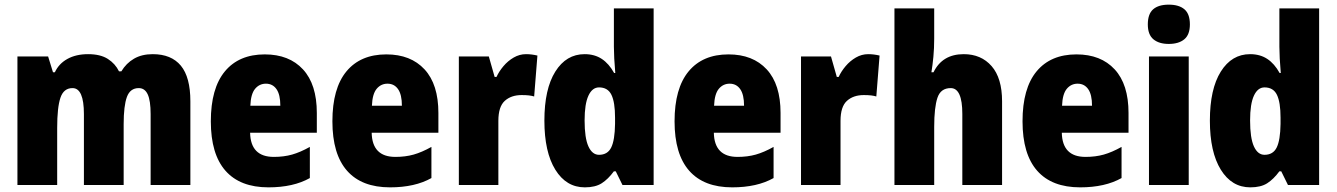

<svg xmlns="http://www.w3.org/2000/svg" viewBox="-20 -796 5750 826"><path d="M637 -563Q717 -563 758 -513.5Q799 -464 799 -360V0H628V-305Q628 -363 615.5 -390Q603 -417 577 -417Q540 -417 526 -379Q512 -341 512 -262V0H341V-305Q341 -417 292 -417Q254 -417 240 -375.5Q226 -334 226 -246V0H55V-553H187L208 -485H216Q233 -522 270 -542.5Q307 -563 359 -563Q412 -563 444 -542.5Q476 -522 492 -489H502Q523 -524 556.5 -543.5Q590 -563 637 -563Z M1119 -562Q1224 -562 1283.5 -497.5Q1343 -433 1343 -310V-225H1056Q1058 -121 1158 -121Q1201 -121 1236.5 -131Q1272 -141 1313 -164V-30Q1242 10 1135 10Q1013 10 950 -61.5Q887 -133 887 -274Q887 -416 947.5 -489Q1008 -562 1119 -562ZM1124 -436Q1096 -436 1077.5 -414Q1059 -392 1057 -341H1186Q1186 -389 1169.5 -412.5Q1153 -436 1124 -436Z M1642 -562Q1747 -562 1806.5 -497.5Q1866 -433 1866 -310V-225H1579Q1581 -121 1681 -121Q1724 -121 1759.5 -131Q1795 -141 1836 -164V-30Q1765 10 1658 10Q1536 10 1473 -61.5Q1410 -133 1410 -274Q1410 -416 1470.5 -489Q1531 -562 1642 -562ZM1647 -436Q1619 -436 1600.5 -414Q1582 -392 1580 -341H1709Q1709 -389 1692.5 -412.5Q1676 -436 1647 -436Z M2243 -563Q2267 -563 2292 -557L2278 -381Q2268 -384 2255.5 -385.5Q2243 -387 2224 -387Q2179 -387 2151.5 -362Q2124 -337 2124 -276V0H1954V-553H2083L2108 -465H2116Q2127 -489 2146 -511.5Q2165 -534 2190 -548.5Q2215 -563 2243 -563Z M2496 10Q2416 10 2369 -66Q2322 -142 2322 -277Q2322 -413 2369 -488Q2416 -563 2495 -563Q2538 -563 2569 -542.5Q2600 -522 2622 -482H2627Q2624 -515 2622.5 -544.5Q2621 -574 2621 -595V-760H2792V0H2658L2629 -59H2621Q2596 -25 2568.5 -7.5Q2541 10 2496 10ZM2557 -130Q2594 -130 2609.5 -161.5Q2625 -193 2626 -263V-290Q2626 -356 2610.5 -388Q2595 -420 2557 -420Q2528 -420 2511.5 -384.5Q2495 -349 2495 -278Q2495 -202 2511.5 -166Q2528 -130 2557 -130Z M3114 -562Q3219 -562 3278.5 -497.5Q3338 -433 3338 -310V-225H3051Q3053 -121 3153 -121Q3196 -121 3231.5 -131Q3267 -141 3308 -164V-30Q3237 10 3130 10Q3008 10 2945 -61.5Q2882 -133 2882 -274Q2882 -416 2942.5 -489Q3003 -562 3114 -562ZM3119 -436Q3091 -436 3072.5 -414Q3054 -392 3052 -341H3181Q3181 -389 3164.5 -412.5Q3148 -436 3119 -436Z M3715 -563Q3739 -563 3764 -557L3750 -381Q3740 -384 3727.5 -385.5Q3715 -387 3696 -387Q3651 -387 3623.5 -362Q3596 -337 3596 -276V0H3426V-553H3555L3580 -465H3588Q3599 -489 3618 -511.5Q3637 -534 3662 -548.5Q3687 -563 3715 -563Z M3999 -630Q3999 -588 3995.5 -551.5Q3992 -515 3987 -485H3996Q4034 -563 4126 -563Q4201 -563 4246 -511.5Q4291 -460 4291 -360V0H4120V-306Q4120 -417 4070 -417Q4027 -417 4013 -375.5Q3999 -334 3999 -250V0H3828V-760H3999Z M4611 -562Q4716 -562 4775.5 -497.5Q4835 -433 4835 -310V-225H4548Q4550 -121 4650 -121Q4693 -121 4728.5 -131Q4764 -141 4805 -164V-30Q4734 10 4627 10Q4505 10 4442 -61.5Q4379 -133 4379 -274Q4379 -416 4439.5 -489Q4500 -562 4611 -562ZM4616 -436Q4588 -436 4569.5 -414Q4551 -392 4549 -341H4678Q4678 -389 4661.5 -412.5Q4645 -436 4616 -436Z M5008 -776Q5052 -776 5075.5 -756Q5099 -736 5099 -691Q5099 -647 5075 -627Q5051 -607 5008 -607Q4966 -607 4942 -627Q4918 -647 4918 -691Q4918 -736 4941 -756Q4964 -776 5008 -776ZM5094 -553V0H4923V-553Z M5359 10Q5279 10 5232 -66Q5185 -142 5185 -277Q5185 -413 5232 -488Q5279 -563 5358 -563Q5401 -563 5432 -542.5Q5463 -522 5485 -482H5490Q5487 -515 5485.5 -544.5Q5484 -574 5484 -595V-760H5655V0H5521L5492 -59H5484Q5459 -25 5431.5 -7.5Q5404 10 5359 10ZM5420 -130Q5457 -130 5472.5 -161.5Q5488 -193 5489 -263V-290Q5489 -356 5473.5 -388Q5458 -420 5420 -420Q5391 -420 5374.5 -384.5Q5358 -349 5358 -278Q5358 -202 5374.5 -166Q5391 -130 5420 -130Z"/></svg>

Font: Noto Sans Gujarati UI Condensed Black
Style: Regular
Weight: 900
Width: 3
Designer: Jelle Bosma - Monotype Design Team, Universal Thirst
Foundry: Monotype Imaging Inc.
Version: Version 2.106; ttfautohint (v1.8.4.7-5d5b)